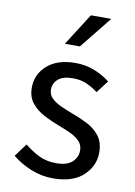

<svg xmlns="http://www.w3.org/2000/svg" viewBox="-83 -769 587 835"><g transform="rotate(10 210.5 -351.5)"><path d="M209.5 12.2Q158.2 12.2 111.1 -7.3Q64 -26.9 29.3 -55.7L71.8 -112.8Q103.5 -87.4 136.5 -71.3Q169.4 -55.2 212.4 -55.2Q259.8 -55.2 282.7 -76.2Q305.7 -97.2 305.7 -127.4Q305.7 -152.3 289.3 -168.7Q272.9 -185.1 247.6 -196.8Q222.2 -208.5 195.3 -218.3Q161.6 -231 128.4 -248.3Q95.2 -265.6 73.2 -292.5Q51.3 -319.3 51.3 -360.4Q51.3 -419.9 96.2 -459.5Q141.1 -499 220.7 -499Q266.6 -499 305.7 -483.2Q344.7 -467.3 373.5 -444.3L332 -390.1Q307.1 -408.7 281 -420.2Q254.9 -431.6 221.2 -431.6Q176.8 -431.6 155.8 -413.1Q134.8 -394.5 134.8 -367.2Q134.8 -344.7 150.1 -329.3Q165.5 -314 189.9 -302.7Q214.4 -291.5 241.7 -281.2Q276.4 -268.6 310.5 -251.7Q344.7 -234.9 366.9 -206.8Q389.2 -178.7 389.2 -132.3Q389.2 -73.2 343 -30.5Q296.9 12.2 209.5 12.2ZM159.7 -573.2 250 -714.8H339.8L226.1 -573.2Z"/></g></svg>

Font: Varta Medium
Style: Regular
Weight: 500
Designer: Joana Correia, Viktoriya Grabowska, Eben Sorkin
Foundry: Sorkin Type Co.
Version: Version 1.004